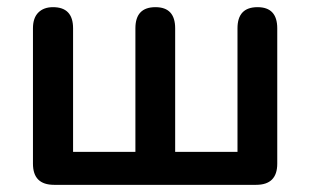

<svg xmlns="http://www.w3.org/2000/svg" viewBox="-20 -516 867 536"><path d="M131 0Q72 0 72 -59V-437Q72 -466 87 -481Q102 -496 128 -496Q184 -496 184 -437V-92H358V-437Q358 -496 414 -496Q469 -496 469 -437V-92H643V-437Q643 -496 699 -496Q754 -496 754 -437V-59Q754 0 695 0Z"/></svg>

Font: Chiron GoRound TC M
Style: Regular
Weight: 500
Designer: Ryoko NISHIZUKA 西塚涼子 (kana, bopomofo & ideographs); Paul D. Hunt (Latin, Greek & Cyrillic); Sandoll Communications 산돌커뮤니
Foundry: Adobe
Version: Version 1.000;hotconv 1.1.1;makeotfexe 2.6.0